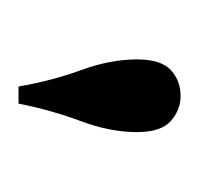

<svg xmlns="http://www.w3.org/2000/svg" viewBox="-24 -778 210 202"><g transform="rotate(90 81.0 -677.0)"><path d="M71 -591.5Q65 -626.5 53.8 -657.2Q42.5 -688 42.5 -716Q42.5 -741.5 53.8 -751.8Q65 -762 81 -762Q95.5 -762 107.2 -751.8Q119 -741.5 119 -716Q119 -688 107.5 -657.2Q96 -626.5 89 -591.5Z"/></g></svg>

Font: Imbue 100pt
Style: Bold
Weight: 700
Designer: Tyler Finck
Foundry: Etcetera Type Company
Version: Version 1.102; ttfautohint (v1.8.3)